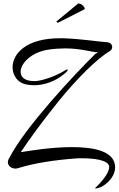

<svg xmlns="http://www.w3.org/2000/svg" viewBox="-20 -943 679 1099"><path d="M312 -813C313 -813 313 -814 314 -814L462 -889C464 -889 465 -891 465 -894C465 -904 445 -923 431 -923C428 -923 426 -922 424 -920L304 -821C303 -821 303 -821 303 -820C303 -817 308 -813 312 -813ZM528 136C536 136 559 128 567 123C605 100 639 60 639 15C639 -77 520 -101 392 -101C272 -101 143 -79 99 -72C150 -149 220 -245 314 -362C415 -487 534 -607 608 -650C618 -656 622 -665 622 -674C622 -687 613 -699 595 -701C531 -706 448 -720 344 -724H322C128 -724 52 -634 52 -558C52 -511 81 -470 128 -460C142 -457 158 -455 174 -455C230 -455 294 -475 348 -520C364 -533 368 -540 368 -543C368 -544 367 -545 365 -545C362 -545 358 -544 357 -543C303 -508 225 -482 186 -479H173C122 -479 98 -502 98 -532C98 -579 157 -644 258 -659C293 -664 325 -666 353 -666C443 -666 501 -645 543 -643C538 -641 532 -638 526 -635C399 -510 121 -211 34 -40C28 -31 25 -22 25 -15C25 10 51 22 67 22C73 22 79 21 85 19C179 -10 293 -27 413 -36C421 -37 435 -37 451 -37C510 -37 605 -29 605 13C605 51 552 108 525 133V134C525 135 526 136 528 136Z"/></svg>

Font: Style Script
Style: Regular
Weight: 400
Designer: Robert E. Leuschke
Foundry: Robert E. Leuschke
Version: Version 1.010